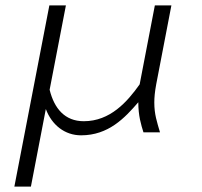

<svg xmlns="http://www.w3.org/2000/svg" viewBox="-20 -488 745 708"><path d="M162 -468 33 200H94L149 -86C171 -27 219 11 279 11C380 11 440 -53 490 -111C490 -61 500 -29 509 0H570C559 -38 549 -66 549 -110C549 -129 551 -150 556 -177L612 -468H551L495 -177C449 -112 386 -41 289 -41C219 -41 180 -88 163 -157L223 -468Z"/></svg>

Font: Stint Ultra Expanded
Style: Regular
Weight: 400
Width: 7
Designer: Astigmatic (AOETI)
Foundry: Astigmatic (AOETI)
Version: Version 1.000